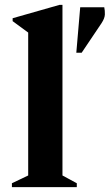

<svg xmlns="http://www.w3.org/2000/svg" viewBox="-20 -770 452 790"><path d="M29 0V-16L96 -48V-636L32 -683V-695L225 -750H237V-48L296 -16V0ZM294 -553 310 -740H409Q412 -726 411.5 -710.5Q411 -695 398 -675L316 -553Z"/></svg>

Font: Spectral
Style: Bold
Weight: 700
Designer: Jean-Baptiste Levee
Foundry: Production Type
Version: Version 2.001